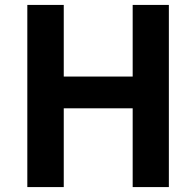

<svg xmlns="http://www.w3.org/2000/svg" viewBox="-20 -760 797 780"><path d="M91 0H239V-320H519V0H666V-740H519V-449H239V-740H91Z"/></svg>

Font: Noto Sans CJK KR Bold
Style: Regular
Weight: 700
Designer: Ryoko NISHIZUKA (kana & ideographs); Paul D. Hunt (Latin, Greek & Cyrillic); Wenlong ZHANG (bopomofo); Sandoll Communica
Foundry: Adobe Systems Incorporated
Version: Version 1.004;PS 1.004;hotconv 1.0.82;makeotf.lib2.5.63406